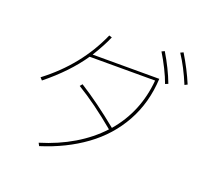

<svg xmlns="http://www.w3.org/2000/svg" viewBox="-143 -1009 1285 1202"><g transform="rotate(20 500.0 -407.5)"><path d="M882 -838Q938 -746 975 -657L957 -648Q914 -752 863 -829ZM769 -805Q826 -710 860 -620L841 -612Q826 -654 801.5 -703Q777 -752 750 -796ZM428 -772Q402 -711 352 -630H796Q788 -468 716 -338Q644 -208 520 -118Q396 -28 233 23L223 4Q342 -32 439.5 -90Q537 -148 608 -225Q467 -343 343 -418L356 -434Q480 -356 622 -240Q757 -397 775 -611H339Q254 -486 109 -369L94 -385Q307 -547 409 -778Z"/></g></svg>

Font: IBM Plex Sans JP Thin
Style: Regular
Weight: 100
Designer: Mike Abbink; Paul van der Laan; Pieter van Rosmalen; Wujin Sim; Yejin Wi; Jinhee Kim; Boomi Park; Yona Kim; Kichan Ma
Foundry: Sandoll Inc.
Version: Version 1.001